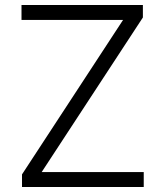

<svg xmlns="http://www.w3.org/2000/svg" viewBox="-20 -747 658 767"><path d="M67.9 0V-50.3L471.7 -667.5H65.9V-727.1H550.8V-677.2L146.5 -59.6H554.2V0Z"/></svg>

Font: Interop Light
Style: Regular
Weight: 300
Designer: Rasmus Andersson, Google, Jang Haemin
Foundry: jhaemin
Version: Version 1.007